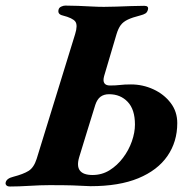

<svg xmlns="http://www.w3.org/2000/svg" viewBox="-58 -675 698 700"><path d="M-21.4 5Q-31 5 -34.9 0.4Q-38.9 -4.1 -37.2 -10.1Q-33.9 -24.6 -9.4 -30.6Q26.8 -40 46.1 -51.9Q65.4 -63.8 75.6 -95.7L215.9 -550.6Q226.1 -583.4 216.6 -596.3Q207.2 -609.3 170.1 -618.7Q160.8 -620.9 157 -626.3Q153.3 -631.7 155.7 -640.4Q157.4 -647.2 165.2 -650.9Q173.1 -654.6 180 -654.6Q202.5 -654.6 227.6 -653.6Q252.6 -652.6 276.6 -651.3Q300.6 -650 320.8 -650Q340.8 -650 366.6 -650.9Q392.4 -651.8 419.3 -652.8Q446.2 -653.8 467.9 -653.8Q485.3 -653.8 481.2 -639.5Q478.8 -630.1 472.1 -625.9Q465.3 -621.7 453.3 -618.7Q424.3 -611.4 407.7 -603.4Q391 -595.4 381.9 -583.1Q372.9 -570.7 366.7 -550L321.6 -397.6Q316.8 -380.3 322.4 -371.8Q328 -363.3 342.9 -363.3Q364.6 -363.3 379.8 -365.2Q395 -367.2 419.5 -367.2Q462.4 -367.2 501 -349.5Q539.6 -331.8 563.9 -300.1Q588.3 -268.5 588.3 -226.2Q588.3 -157.9 552.2 -105.9Q516.2 -54 446.2 -25.1Q376.3 3.8 272.3 3.8Q262.9 3.8 248.8 2.8Q234.7 1.8 205.8 0.9Q176.8 0 122.3 0Q90.5 0 49.9 2.5Q9.2 5 -21.4 5ZM279.4 -37Q313.6 -37 341.6 -54.4Q369.6 -71.9 390.5 -99.7Q411.5 -127.5 422.8 -159.8Q434 -192 434 -221Q434 -275.8 407.6 -303.6Q381.2 -331.5 339.7 -331.5Q320.9 -331.5 308.6 -322.4Q296.3 -313.3 289.5 -292.8Q274.5 -245.3 259.8 -196.9Q245 -148.5 230.7 -102Q221 -69.3 233.3 -53.2Q245.6 -37 279.4 -37Z"/></svg>

Font: EB Garamond
Style: Italic
Weight: 400
Italic angle: -17.2°
Designer: Georg Duffner and Octavio Pardo
Foundry: Georg Duffner
Version: Version 1.001